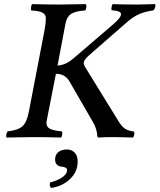

<svg xmlns="http://www.w3.org/2000/svg" viewBox="-20 -667 776 934"><path d="M252 -308.1 206.1 -74.2V-68.8Q206.1 -48.8 223.4 -40.3Q240.7 -31.7 280.8 -27.8Q284.2 -23.9 282.7 -12.5Q281.2 -1 276.9 2Q200.7 0 152.8 0H138.2Q96.2 0 12.2 2Q8.8 -3.4 10.5 -12.5Q12.2 -21.5 17.1 -27.8Q68.4 -33.7 89.4 -53Q110.4 -72.3 120.1 -122.1L196.8 -521Q203.1 -554.7 203.1 -578.1Q203.1 -596.7 187 -605.2Q170.9 -613.8 131.8 -616.2Q129.4 -624 131.3 -634Q133.3 -644 136.2 -647Q204.6 -645 259.8 -645H276.9Q318.8 -645 397 -647Q401.4 -641.1 399.9 -630.6Q398.4 -620.1 394 -616.2Q347.7 -613.3 326.4 -599.6Q305.2 -585.9 298.8 -553.2L259.8 -348.1Q300.3 -350.6 335.9 -381.8L530.8 -548.8Q568.8 -581.5 568.8 -598.1Q568.8 -614.3 522.9 -617.2Q521 -623 522.9 -633.8Q524.9 -644.5 528.8 -647Q571.8 -645 637.2 -645H651.9Q652.8 -645 734.9 -647Q737.3 -640.6 734.1 -629.9Q731 -619.1 724.1 -616.2Q687 -611.3 656.2 -597.9Q625.5 -584.5 590.8 -553.2L412.1 -397Q387.2 -375 387.2 -359.9Q387.2 -350.6 398.9 -333L559.1 -73.2Q574.2 -49.8 588.6 -40.5Q603 -31.2 631.8 -26.9Q635.3 -20.5 633.1 -11.2Q630.9 -2 627 2Q560.5 0 543.9 0H517.1Q489.3 0 460.9 2Q453.1 0.5 453.1 -5.9Q453.1 -19.5 447.3 -39.1Q441.4 -58.6 432.1 -73.2L317.9 -271Q296.4 -308.1 252 -308.1ZM306.2 60.1Q328.1 60.1 343 75.2Q357.9 90.3 357.9 118.2Q357.9 169.9 319.3 205.3Q280.8 240.7 228 247.1Q218.3 235.4 224.1 220.2Q235.4 217.8 247.8 213.1Q260.3 208.5 274.2 201.2Q288.1 193.8 297.1 183.1Q306.2 172.4 306.2 160.2Q306.2 151.4 297.1 147.7Q288.1 144 277.1 143.3Q266.1 142.6 257.1 134Q248 125.5 248 108.9Q248 86.4 263.4 73.2Q278.8 60.1 306.2 60.1Z"/></svg>

Font: Common Serif Medium
Style: Italic
Weight: 500
Italic angle: -12°
Designer: Philipp H. Poll, Khaled Hosny
Foundry: Stefan Peev, Context Ltd.
Version: Version 1.026